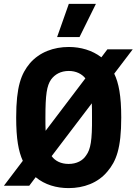

<svg xmlns="http://www.w3.org/2000/svg" viewBox="-37 -953 701 985"><path d="M315 12C392 12 465 -14 514 -73C559 -126 585 -191 585 -350C585 -462 572 -528 549 -575L644 -700H514L483 -659C436 -695 377 -712 316 -712C239 -712 166 -686 116 -628C72 -575 46 -510 46 -350C46 -240 58 -176 80 -128L-17 0H113L146 -44C193 -5 253 12 315 12ZM315 -112C276 -112 246 -127 228 -152L434 -423C435 -402 435 -378 435 -350C436 -233 428 -187 405 -156C388 -129 356 -112 315 -112ZM256 -763H371L455 -933H316ZM196 -350C196 -468 203 -513 225 -545C244 -571 274 -589 316 -589C353 -589 383 -574 401 -551L197 -282C196 -302 196 -324 196 -350Z"/></svg>

Font: Finlandica
Style: Bold
Weight: 700
Designer: Niklas Ekholm, Juho Hiilivirta, Jaakko Suomalainen
Foundry: Helsinki Type Studio
Version: Version 2.000;Glyphs 3.2 (3202)